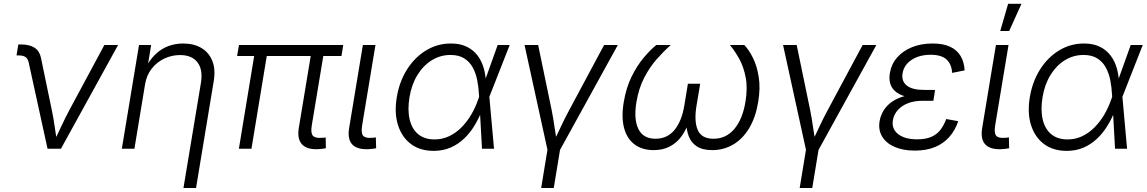

<svg xmlns="http://www.w3.org/2000/svg" viewBox="-20 -773 5962 998"><path d="M227.1 0 128.9 -449.2Q124.5 -468.3 112.5 -476.6Q100.6 -484.9 77.6 -484.9H65.9L75.2 -542H87.9Q133.3 -542 159.4 -525.1Q185.5 -508.3 192.9 -472.7L249 -202.1Q258.3 -158.2 264.4 -114Q270.5 -69.8 277.3 -28.3H255.9Q277.3 -70.3 297.6 -114.3Q317.9 -158.2 341.3 -202.1L522.5 -539.1H593.8L296.9 0Z M733.9 -334 678.7 0H613.3L702.6 -539.1H765.6L745.1 -413.1H733.4Q756.3 -460.4 787.1 -490Q817.9 -519.5 854.5 -533.2Q891.1 -546.9 932.1 -546.9Q987.3 -546.9 1026.6 -523.7Q1065.9 -500.5 1083.7 -456.3Q1101.6 -412.1 1090.3 -347.2L999 204.1H933.6L1024.4 -342.3Q1035.6 -410.2 1006.8 -448.5Q978 -486.8 915.5 -486.8Q873 -486.8 834.5 -468.8Q795.9 -450.7 768.8 -416.5Q741.7 -382.3 733.9 -334Z M1632.8 2.4Q1574.7 4.9 1549.3 -23.2Q1523.9 -51.3 1533.2 -108.4L1601.1 -518.1H1666.5L1600.6 -121.1Q1594.2 -82.5 1605.7 -68.4Q1617.2 -54.2 1648.9 -56.6Q1658.2 -56.6 1662.8 -57.1Q1667.5 -57.6 1672.9 -58.6L1673.8 -2.4Q1666.5 -1 1655.8 0.5Q1645 2 1632.8 2.4ZM1221.7 0 1307.1 -518.1H1372.6L1287.1 0ZM1212.4 -481.9 1222.2 -539.1H1764.2L1754.9 -481.9Z M1894.5 2.4Q1835.9 4.9 1810.5 -22.7Q1785.2 -50.3 1794.9 -108.4L1866.2 -539.1H1931.6L1862.3 -121.1Q1856 -82 1867.2 -68.1Q1878.4 -54.2 1910.2 -56.6Q1919.4 -57.1 1924.1 -57.4Q1928.7 -57.6 1933.6 -59.1L1935.1 -2.4Q1927.7 -1 1917 0.5Q1906.2 2 1894.5 2.4Z M2233.9 11.2Q2163.6 11.2 2116 -24.4Q2068.4 -60.1 2048.6 -123.3Q2028.8 -186.5 2042.5 -268.1Q2056.2 -350.1 2096.2 -412.8Q2136.2 -475.6 2195.1 -511.2Q2253.9 -546.9 2323.7 -546.9Q2373 -546.9 2407.5 -529.5Q2441.9 -512.2 2463.4 -482.9Q2484.9 -453.6 2494.9 -417Q2504.9 -380.4 2506.3 -340.8H2528.8L2523.4 -271.5L2547.9 0H2485.4L2469.7 -280.3Q2467.8 -319.8 2460.4 -356.7Q2453.1 -393.6 2436.8 -423.1Q2420.4 -452.6 2392.3 -470Q2364.3 -487.3 2321.3 -487.3Q2269 -487.3 2224.6 -460Q2180.2 -432.6 2149.7 -383.1Q2119.1 -333.5 2108.4 -267.1Q2097.7 -201.2 2109.4 -151.9Q2121.1 -102.5 2153.8 -75.4Q2186.5 -48.3 2238.8 -48.3Q2279.8 -48.3 2314.9 -65.2Q2350.1 -82 2378.9 -111.1Q2407.7 -140.1 2429.7 -177.7Q2451.7 -215.3 2465.8 -256.8L2566.9 -539.1H2629.4L2522.9 -268.1L2505.9 -199.7H2485.8Q2469.2 -157.7 2446 -119.6Q2422.9 -81.5 2391.6 -52Q2360.4 -22.5 2321.3 -5.6Q2282.2 11.2 2233.9 11.2Z M2826.7 10.3 2706.5 -539.1H2777.3L2847.2 -202.1Q2856 -158.2 2862.1 -114.3Q2868.2 -70.3 2875.5 -28.3H2853.5Q2875 -70.3 2895.3 -114.3Q2915.5 -158.2 2939.5 -202.1L3120.1 -539.1H3191.4L2888.7 10.3ZM2793 204.1 2827.1 -3.9H2892.6L2858.4 204.1Z M3377.4 7.3Q3318.4 7.3 3278.8 -22Q3239.3 -51.3 3224.1 -106.9Q3209 -162.6 3222.2 -242.2Q3234.4 -316.4 3262.7 -374Q3291 -431.6 3325.7 -472.9Q3360.4 -514.2 3391.6 -539.1H3466.8Q3431.6 -508.3 3394.8 -466.8Q3357.9 -425.3 3329.1 -370.1Q3300.3 -314.9 3288.1 -242.7Q3273.4 -153.3 3298.3 -102.5Q3323.2 -51.8 3387.2 -51.8Q3448.2 -51.8 3485.8 -97.2Q3523.4 -142.6 3537.1 -224.6L3555.7 -337.9H3619.6L3600.6 -224.6Q3586.9 -142.6 3606.9 -97.2Q3627 -51.8 3688.5 -51.8Q3754.4 -51.8 3797.1 -102.8Q3839.8 -153.8 3854.5 -242.2Q3866.7 -314.5 3856.2 -369.6Q3845.7 -424.8 3822.8 -466.6Q3799.8 -508.3 3773.9 -539.1H3849.1Q3873 -513.7 3893.8 -472.2Q3914.6 -430.7 3923.8 -373Q3933.1 -315.4 3920.9 -242.2Q3907.7 -162.6 3874.3 -106.9Q3840.8 -51.3 3791.5 -22Q3742.2 7.3 3682.1 7.3Q3631.8 7.3 3602.3 -12Q3572.8 -31.2 3560.3 -64Q3547.9 -96.7 3546.9 -136.2H3559.1Q3545.4 -95.7 3521.5 -63.2Q3497.6 -30.8 3461.9 -11.7Q3426.3 7.3 3377.4 7.3Z M4170.4 10.3 4050.3 -539.1H4121.1L4190.9 -202.1Q4199.7 -158.2 4205.8 -114.3Q4211.9 -70.3 4219.2 -28.3H4197.3Q4218.8 -70.3 4239 -114.3Q4259.3 -158.2 4283.2 -202.1L4463.9 -539.1H4535.2L4232.4 10.3ZM4136.7 204.1 4170.9 -3.9H4236.3L4202.1 204.1Z M4735.4 9.8Q4673.8 9.8 4629.9 -9.5Q4585.9 -28.8 4565.2 -63.5Q4544.4 -98.1 4552.2 -144Q4557.1 -172.4 4572.5 -198Q4587.9 -223.6 4615.2 -243.2Q4642.6 -262.7 4682.9 -273.9Q4723.1 -285.2 4777.3 -285.2H4837.4L4831.5 -249H4772.5Q4732.4 -249 4700 -236.6Q4667.5 -224.1 4647 -201.2Q4626.5 -178.2 4621.1 -147.9Q4613.8 -103.5 4648.2 -76.2Q4682.6 -48.8 4747.6 -48.8Q4791 -48.8 4820.1 -61.3Q4849.1 -73.7 4867.7 -97.4Q4886.2 -121.1 4898.4 -154.3L4960.9 -143.1Q4944.8 -95.7 4914.6 -61.3Q4884.3 -26.9 4839.6 -8.5Q4794.9 9.8 4735.4 9.8ZM4774.4 -261.7Q4721.2 -261.7 4686.3 -271.7Q4651.4 -281.7 4632.1 -299.6Q4612.8 -317.4 4606.7 -341.3Q4600.6 -365.2 4605.5 -393.1Q4613.3 -440.4 4643.8 -474.9Q4674.3 -509.3 4721.4 -528.1Q4768.6 -546.9 4827.1 -546.9Q4882.8 -546.9 4918.7 -530Q4954.6 -513.2 4973.1 -481.9Q4991.7 -450.7 4994.1 -407.2L4929.2 -394Q4926.3 -439.9 4899.7 -464.1Q4873 -488.3 4817.9 -488.3Q4758.3 -488.3 4718.3 -461.7Q4678.2 -435.1 4671.4 -391.1Q4665 -351.6 4693.1 -328.6Q4721.2 -305.7 4782.7 -305.7H4840.3L4833.5 -261.7Z M5185.1 2.4Q5126.5 4.9 5101.1 -22.7Q5075.7 -50.3 5085.4 -108.4L5156.7 -539.1H5222.2L5152.8 -121.1Q5146.5 -82 5157.7 -68.1Q5168.9 -54.2 5200.7 -56.6Q5210 -57.1 5214.6 -57.4Q5219.2 -57.6 5224.1 -59.1L5225.6 -2.4Q5218.3 -1 5207.5 0.5Q5196.8 2 5185.1 2.4ZM5179.2 -611.8 5220.2 -753.4H5289.6L5225.6 -611.8Z M5524.4 11.2Q5454.1 11.2 5406.5 -24.4Q5358.9 -60.1 5339.1 -123.3Q5319.3 -186.5 5333 -268.1Q5346.7 -350.1 5386.7 -412.8Q5426.8 -475.6 5485.6 -511.2Q5544.4 -546.9 5614.3 -546.9Q5663.6 -546.9 5698 -529.5Q5732.4 -512.2 5753.9 -482.9Q5775.4 -453.6 5785.4 -417Q5795.4 -380.4 5796.9 -340.8H5819.3L5814 -271.5L5838.4 0H5775.9L5760.3 -280.3Q5758.3 -319.8 5751 -356.7Q5743.7 -393.6 5727.3 -423.1Q5710.9 -452.6 5682.9 -470Q5654.8 -487.3 5611.8 -487.3Q5559.6 -487.3 5515.1 -460Q5470.7 -432.6 5440.2 -383.1Q5409.7 -333.5 5398.9 -267.1Q5388.2 -201.2 5399.9 -151.9Q5411.6 -102.5 5444.3 -75.4Q5477.1 -48.3 5529.3 -48.3Q5570.3 -48.3 5605.5 -65.2Q5640.6 -82 5669.4 -111.1Q5698.2 -140.1 5720.2 -177.7Q5742.2 -215.3 5756.3 -256.8L5857.4 -539.1H5919.9L5813.5 -268.1L5796.4 -199.7H5776.4Q5759.8 -157.7 5736.6 -119.6Q5713.4 -81.5 5682.1 -52Q5650.9 -22.5 5611.8 -5.6Q5572.8 11.2 5524.4 11.2Z"/></svg>

Font: Inter 18pt Light
Style: Italic
Weight: 300
Italic angle: -9.3988°
Designer: Rasmus Andersson
Foundry: rsms
Version: Version 4.001;git-66647c0bb